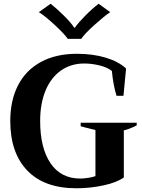

<svg xmlns="http://www.w3.org/2000/svg" viewBox="-20 -998 762 1028"><path d="M188 -933 251 -978Q284 -952 322.5 -914Q361 -876 377 -850H381Q399 -876 437 -914.5Q475 -953 508 -978L570 -933Q536 -910 484 -863Q432 -816 415 -790H343Q325 -816 274 -863.5Q223 -911 188 -933ZM35 -350Q35 -461 77 -542Q119 -623 199.5 -666.5Q280 -710 392 -710Q478 -710 547 -689Q616 -668 655 -631L641 -485H604Q586 -543 579 -618Q554 -638 512 -648Q470 -658 431 -658Q360 -658 306.5 -620.5Q253 -583 224 -513.5Q195 -444 195 -350Q195 -206 250.5 -124Q306 -42 410 -42Q427 -42 450.5 -45.5Q474 -49 491 -55V-302Q432 -316 412 -322V-341H712V-327Q700 -320 679 -311.5Q658 -303 643 -300V-48Q606 -21 534.5 -5.5Q463 10 389 10Q217 10 126 -85Q35 -180 35 -350Z"/></svg>

Font: Trirong Bold
Style: Regular
Weight: 700
Designer: Katatrad Team
Foundry: CadsonDemak
Version: Version 1.000